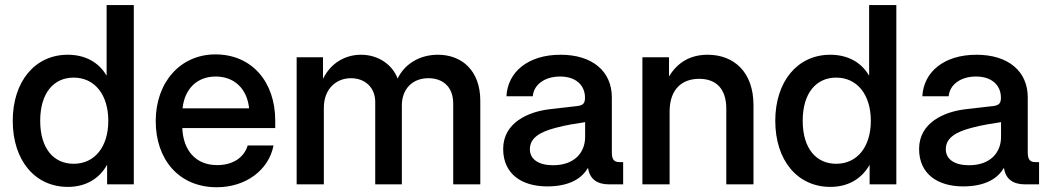

<svg xmlns="http://www.w3.org/2000/svg" viewBox="-20 -748 4257 779"><path d="M255.4 10.3C322.8 10.3 379.9 -18.6 414.1 -78.6H414.6V0H522.9V-727.5H412.6V-441.4H412.1C378.9 -498.5 321.8 -525.9 254.9 -525.9C121.6 -525.9 31.7 -417 31.7 -257.8C31.7 -98.1 121.1 10.3 255.4 10.3ZM278.8 -83.5C198.2 -83.5 143.1 -145 143.1 -257.8C143.1 -371.1 198.2 -433.1 278.8 -433.1C364.3 -433.1 419.4 -363.8 419.4 -257.8C419.4 -152.3 364.3 -83.5 278.8 -83.5Z M859.4 11.7C977.1 11.7 1070.3 -57.6 1089.8 -157.7H984.9C970.7 -110.4 926.8 -78.1 861.3 -78.1C773.4 -78.1 723.1 -138.7 719.7 -228.5H1096.7V-258.3C1096.7 -417 1001 -527.3 854 -527.3C711.9 -527.3 611.8 -414.1 611.8 -256.8C611.8 -101.1 705.6 11.7 859.4 11.7ZM720.7 -308.6C729 -387.7 779.8 -437.5 855 -437.5C931.2 -437.5 982.4 -387.7 990.7 -308.6Z M1183.6 0H1293.9V-310.1C1293.9 -388.7 1345.2 -430.7 1403.8 -430.7C1461.4 -430.7 1502.4 -392.6 1502.4 -334.5V0H1610.4V-320.3C1610.4 -384.8 1651.4 -430.7 1718.3 -430.7C1772.5 -430.7 1818.8 -399.9 1818.8 -327.6V0H1928.7V-339.4C1928.7 -462.4 1853 -525.9 1756.8 -525.9C1680.7 -525.9 1620.6 -486.8 1593.3 -429.2C1571.8 -486.3 1514.6 -525.9 1444.8 -525.9C1380.9 -525.9 1322.3 -492.7 1290.5 -428.2V-515.6H1183.6Z M2200.2 8.3C2292.5 8.3 2341.8 -25.9 2364.3 -65.4H2366.2C2372.6 -22 2402.3 0 2451.2 0H2508.3V-90.3H2493.2C2470.7 -90.3 2462.4 -101.6 2462.4 -129.9V-353C2462.4 -458.5 2383.8 -525.9 2254.4 -525.9C2123.5 -525.9 2040 -457 2034.7 -357.4H2141.6C2145.5 -403.8 2189 -437.5 2252.4 -437.5C2315.9 -437.5 2353.5 -402.8 2353.5 -351.6C2353.5 -329.6 2346.2 -320.8 2323.2 -317.9C2293.9 -314.9 2255.9 -310.5 2209 -304.7C2126 -294.9 2021.5 -252 2021.5 -143.6C2021.5 -42 2097.2 8.3 2200.2 8.3ZM2224.1 -77.6C2166 -77.6 2129.9 -101.1 2129.9 -142.6C2129.9 -188.5 2170.4 -212.9 2236.8 -230C2279.3 -241.2 2316.4 -246.6 2354 -252.4V-192.4C2354 -129.9 2311.5 -77.6 2224.1 -77.6Z M2696.8 -294.9C2696.8 -388.2 2749 -428.2 2816.9 -428.2C2886.7 -428.2 2926.8 -386.7 2926.8 -306.6V0H3037.1V-321.3C3037.1 -455.6 2958 -525.9 2851.1 -525.9C2782.2 -525.9 2729.5 -496.1 2694.3 -437.5V-515.6H2586.4V0H2696.8Z M3349.1 10.3C3416.5 10.3 3473.6 -18.6 3507.8 -78.6H3508.3V0H3616.7V-727.5H3506.3V-441.4H3505.9C3472.7 -498.5 3415.5 -525.9 3348.6 -525.9C3215.3 -525.9 3125.5 -417 3125.5 -257.8C3125.5 -98.1 3214.8 10.3 3349.1 10.3ZM3372.6 -83.5C3292 -83.5 3236.8 -145 3236.8 -257.8C3236.8 -371.1 3292 -433.1 3372.6 -433.1C3458 -433.1 3513.2 -363.8 3513.2 -257.8C3513.2 -152.3 3458 -83.5 3372.6 -83.5Z M3887.7 8.3C3980 8.3 4029.3 -25.9 4051.8 -65.4H4053.7C4060.1 -22 4089.8 0 4138.7 0H4195.8V-90.3H4180.7C4158.2 -90.3 4149.9 -101.6 4149.9 -129.9V-353C4149.9 -458.5 4071.3 -525.9 3941.9 -525.9C3811 -525.9 3727.5 -457 3722.2 -357.4H3829.1C3833 -403.8 3876.5 -437.5 3939.9 -437.5C4003.4 -437.5 4041 -402.8 4041 -351.6C4041 -329.6 4033.7 -320.8 4010.7 -317.9C3981.4 -314.9 3943.4 -310.5 3896.5 -304.7C3813.5 -294.9 3709 -252 3709 -143.6C3709 -42 3784.7 8.3 3887.7 8.3ZM3911.6 -77.6C3853.5 -77.6 3817.4 -101.1 3817.4 -142.6C3817.4 -188.5 3857.9 -212.9 3924.3 -230C3966.8 -241.2 4003.9 -246.6 4041.5 -252.4V-192.4C4041.5 -129.9 3999 -77.6 3911.6 -77.6Z"/></svg>

Font: Raveo Display Display Medium
Style: Regular
Weight: 500
Designer: Jakub Foglar, Rasmus Andersson (Inter)
Foundry: Jakubfoglar.com
Version: Version 1.100;Glyphs 3.2.3 (3260)